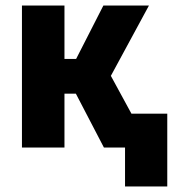

<svg xmlns="http://www.w3.org/2000/svg" viewBox="-20 -531 622 691"><path d="M59 0H212V-194H253L354 0H430V140H582V-122H453L379 -258L516 -511H352L254 -319H212V-511H59Z"/></svg>

Font: Finlandica
Style: Bold
Weight: 700
Designer: Niklas Ekholm, Juho Hiilivirta, Jaakko Suomalainen
Foundry: Helsinki Type Studio
Version: Version 2.000;Glyphs 3.2 (3202)